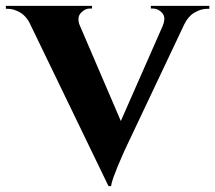

<svg xmlns="http://www.w3.org/2000/svg" viewBox="-47 -620 732 653"><path d="M322 13 28 -595H198L380 -171ZM322 13 318 -104 535 -597H608L377 -109Q375 -104 368 -88.5Q361 -73 353 -53.5Q345 -34 338.5 -16Q332 2 331 13ZM507 -534Q518 -561 504.5 -576Q491 -591 473 -591H466V-600H665V-590Q665 -590 661 -590Q657 -590 657 -590Q637 -590 615 -577.5Q593 -565 578 -534ZM224 -534H58Q43 -565 21.5 -577.5Q0 -590 -20 -590Q-20 -590 -23.5 -590Q-27 -590 -27 -590V-600H266V-591H258Q242 -591 228 -576Q214 -561 224 -534Z"/></svg>

Font: Cinzel
Style: Bold
Weight: 700
Designer: Natanael Gama
Version: Version 2.000